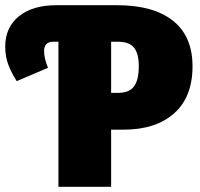

<svg xmlns="http://www.w3.org/2000/svg" viewBox="-20 -716 767 736"><path d="M718 -462Q718 -344 647.5 -281.5Q577 -219 454 -219H406V0H204V-556H184Q149 -556 149 -520Q149 -493 164 -456L44 -405Q23 -438 11.5 -469Q0 -500 0 -537Q0 -611 52.5 -653.5Q105 -696 195 -696H430Q568 -696 643 -636.5Q718 -577 718 -462ZM512 -463Q512 -510 494 -533Q476 -556 432 -556H406V-360H433Q475 -360 493.5 -384.5Q512 -409 512 -463Z"/></svg>

Font: Fira Sans Condensed Black
Style: Regular
Weight: 900
Width: 3
Designer: Carrois Corporate & Edenspiekermann AG
Foundry: Carrois Corporate GbR & Edenspiekermann AG
Version: Version 4.203